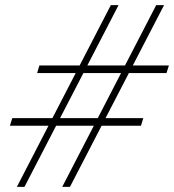

<svg xmlns="http://www.w3.org/2000/svg" viewBox="-20 -725 676 745"><path d="M440 -705 75 0H45.5L410 -705ZM616.5 -705 251.5 0H221.5L586 -705ZM626 -441.5H124L133 -471H635.5ZM527 -237H18.5L27.5 -266.5H536Z"/></svg>

Font: Newsreader 60pt
Style: Italic
Weight: 400
Italic angle: -17°
Designer: Hugues Gentile
Foundry: Production Type
Version: Version 1.003